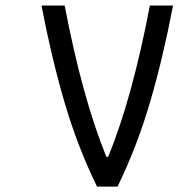

<svg xmlns="http://www.w3.org/2000/svg" viewBox="-20 -687 707 707"><path d="M378.3 -109.4Q466.8 -325.5 531.9 -666.7H617.2Q580.1 -472.7 532.2 -309.6Q484.4 -146.5 412.8 0H337.2Q265.6 -146.5 217.8 -309.6Q169.9 -472.7 132.8 -666.7H218.1Q283.2 -326.2 371.7 -109.4Z"/></svg>

Font: Monoid
Style: Regular
Weight: 400
Width: 4
Monospace: yes
Designer: Andreas Larsen (@larsenwork)
Version: Version 0.61